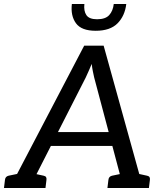

<svg xmlns="http://www.w3.org/2000/svg" viewBox="-38 -947 814 967"><path d="M11 0 386 -717H484L683 0H608Q595 0 587.5 -6.5Q580 -13 578 -23L436 -558Q433 -572 429.5 -588.5Q426 -605 424 -625Q415 -605 408 -588Q401 -571 394 -557L122 -23Q118 -14 108.5 -7Q99 0 86 0ZM85 0 92 -62H145L138 0ZM200 -212 235 -282H530L549 -212ZM559 0 566 -62H619L612 0ZM-18 0 -13 -41Q-12 -50 -7.5 -55Q-3 -60 5 -62L82 -78L84 0ZM89 0 109 -78 182 -62Q191 -60 194 -55Q197 -50 196 -41L191 0ZM503 0 508 -41Q509 -50 513.5 -55Q518 -60 526 -62L603 -78L605 0ZM610 0 630 -78 703 -62Q712 -60 715 -55Q718 -50 717 -41L712 0ZM444 -792Q372 -792 344.5 -830Q317 -868 324 -927H387Q383 -892 397 -871Q411 -850 451 -850Q493 -850 512 -871Q531 -892 535 -927H598Q591 -867 554 -829.5Q517 -792 444 -792Z"/></svg>

Font: Aleo
Style: Italic
Weight: 400
Italic angle: -7°
Designer: Alessio Laiso
Foundry: Alessio Laiso
Version: Version 2.001;gftools[0.9.29]